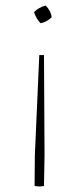

<svg xmlns="http://www.w3.org/2000/svg" viewBox="-20 -499 297 694"><path d="M127 -415Q112 -429 103 -455Q119 -472 145 -479Q164 -460 167 -437Q151 -420 127 -415ZM105 173 106 61 122 -300H139L141 61L139 173Q135 174 131 174.5Q127 175 122 175Q118 175 114 174.5Q110 174 105 173Z"/></svg>

Font: Piazzolla Thin
Style: Regular
Weight: 100
Designer: Juan Pablo del Peral
Foundry: Huerta Tipografica
Version: Version 1.330